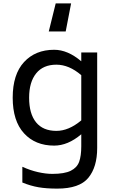

<svg xmlns="http://www.w3.org/2000/svg" viewBox="-20 -863 669 1134"><path d="M55 0ZM554 -553V11Q554 124 501.5 187.5Q449 251 318 251Q254 251 207.5 243Q161 235 112 215V122Q158 143 204 153.5Q250 164 289 164Q361 164 398 145.5Q435 127 447.5 92.5Q460 58 460 1V-70Q381 -3 300 -3Q188 -3 121.5 -76Q55 -149 55 -286Q55 -424 122 -496.5Q189 -569 300 -569Q380 -569 460 -501V-553ZM460 -152V-419Q388 -481 313 -481Q235 -481 193.5 -429.5Q152 -378 152 -286Q152 -191 193 -140.5Q234 -90 313 -90Q386 -90 460 -152ZM309 -843H400L368 -677H268Z"/></svg>

Font: Biryani
Style: Regular
Weight: 400
Designer: Dan Reynolds and Mathieu Réguer
Foundry: Dan Reynolds and Mathieu Réguer
Version: Version 1.004; ttfautohint (v1.1) -l 5 -r 5 -G 72 -x 0 -D la